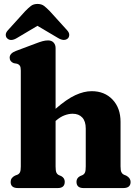

<svg xmlns="http://www.w3.org/2000/svg" viewBox="-20 -954 706 974"><path d="M262 -710V-402Q318 -451 362 -471.2Q406 -491.5 445 -491.5Q510.5 -491.5 551 -448.8Q591.5 -406 591.5 -336V-110Q591.5 -89 595.8 -80.5Q600 -72 608 -68L620.5 -63Q642.5 -51 642.5 -31Q642.5 0 605.5 0H403.5Q368 0 368 -32Q368 -50.5 386 -60.5L399 -66Q407.5 -70.5 411.2 -79.2Q415 -88 415 -110V-302Q415 -339 397.2 -358Q379.5 -377 348.5 -377Q328.5 -377 306.8 -368.8Q285 -360.5 264 -342L262 -340.5V-109.5Q262 -88 265.8 -79.2Q269.5 -70.5 278 -66L291 -60.5Q308.5 -50.5 308.5 -32Q308.5 0 273 0H71Q34 0 34 -31Q34 -52 56 -63L69 -68Q77.5 -72 81.5 -80.5Q85.5 -89 85.5 -109.5V-596Q85.5 -613.5 80.8 -620.5Q76 -627.5 67 -630.5L50 -633.5Q29 -641.5 29 -661.5Q29 -683.5 60.5 -695.5L159 -732.5Q181 -741 195.5 -745Q210 -749 224 -749Q242 -749 252 -738Q262 -727 262 -710ZM323.5 -758.5Q305 -743 274 -761.5L170 -823L66.5 -761.5Q35.5 -742.5 17.5 -758.5Q10 -764.5 9.2 -776.2Q8.5 -788 20.5 -801L107.5 -897Q123.5 -913.5 136.8 -923.8Q150 -934 170.5 -934Q190.5 -934 203.8 -923.8Q217 -913.5 233 -897L320 -801Q332 -788 331.2 -776.2Q330.5 -764.5 323.5 -758.5Z"/></svg>

Font: Fraunces 9pt S050
Style: Bold
Weight: 700
Version: Version 1.000; ttfautohint (v1.8.3)